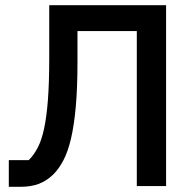

<svg xmlns="http://www.w3.org/2000/svg" viewBox="-20 -718 747 741"><path d="M14 -100H91Q111 -120 126 -149Q141 -178 150.5 -223Q160 -268 165 -333.5Q170 -399 170 -493V-698H621V0H508V-598H279V-480Q279 -379 272.5 -306.5Q266 -234 254 -183Q242 -132 224.5 -99Q207 -66 186 -45Q160 -20 130 -8.5Q100 3 57 3H14Z"/></svg>

Font: IBMPlexSans-Medium
Style: Regular
Weight: 500
Designer: Mike Abbink, Paul van der Laan, Pieter van Rosmalen
Foundry: Bold Monday
Version: Version 3.1